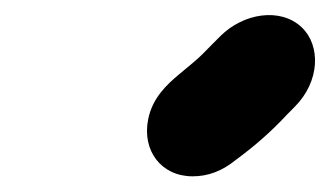

<svg xmlns="http://www.w3.org/2000/svg" viewBox="-20 -838 432 251"><path d="M231.8 -607.5C251.7 -607.5 270 -614.1 288.1 -628.8C312.4 -646.7 333.4 -664.8 355.4 -688.4L365.1 -698.2C398.6 -731.6 399.4 -778.7 374.4 -802.3C346.5 -828.7 298 -820.7 268.1 -790.8L258.1 -780.8C245.7 -768.4 244 -765.8 230.9 -754.8L214.1 -740.8C197.4 -726.9 179.1 -709.5 173.7 -682C165.5 -641.3 190.6 -607.5 231.8 -607.5Z"/></svg>

Font: Smoothie
Style: SeBdIt
Weight: 600
Foundry: Cannot Into Space Fonts
Version: Version 0.8